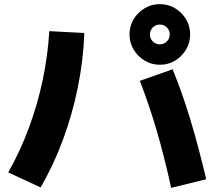

<svg xmlns="http://www.w3.org/2000/svg" viewBox="-20 -872 1040 931"><path d="M810 39Q776 -116 739 -241.5Q702 -367 658 -480L817 -536Q863 -424 902 -295.5Q941 -167 980 -3ZM20 -36Q78 -139 120 -252Q162 -365 187 -483.5Q212 -602 219 -721L389 -712Q384 -580 357.5 -449Q331 -318 285.5 -195Q240 -72 177 37ZM755 -558Q715 -558 681.5 -578Q648 -598 628 -631.5Q608 -665 608 -705Q608 -746 628 -779Q648 -812 681.5 -832Q715 -852 755 -852Q796 -852 829 -832Q862 -812 882 -779Q902 -746 902 -705Q902 -665 882 -631.5Q862 -598 829 -578Q796 -558 755 -558ZM755 -657Q775 -657 789 -671Q803 -685 803 -705Q803 -725 789 -739Q775 -753 755 -753Q735 -753 721 -739Q707 -725 707 -705Q707 -685 721 -671Q735 -657 755 -657Z"/></svg>

Font: M PLUS 1 Thin ExtraBold
Style: Regular
Weight: 800
Version: Version 1.001